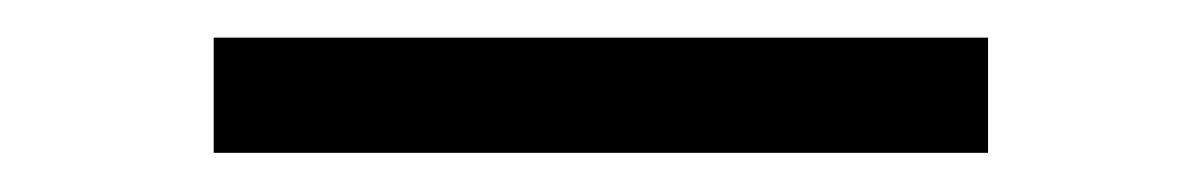

<svg xmlns="http://www.w3.org/2000/svg" viewBox="-20 -689 626 100"><path d="M91.3 -609.4V-669.4H494.6V-609.4Z"/></svg>

Font: CaskaydiaMono NF Light
Style: Regular
Weight: 300
Designer: Aaron Bell
Foundry: Saja Typeworks
Version: Version 2111.001; ttfautohint (v1.8.4);Nerd Fonts 3.1.1